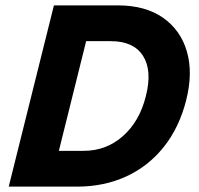

<svg xmlns="http://www.w3.org/2000/svg" viewBox="-20 -695 740 715"><path d="M12.5 0 180.8 -675H418.3Q520.8 -675 586.7 -629.2Q652.5 -583.3 675.8 -503.8Q699.2 -424.2 673.3 -321.7Q647.5 -220 590 -147.9Q532.5 -75.8 450 -37.9Q367.5 0 266.7 0ZM199.2 -133.3H291.7Q375.8 -133.3 437.9 -188.3Q500 -243.3 523.3 -337.5Q547.5 -432.5 512.5 -487.1Q477.5 -541.7 393.3 -541.7H300.8Z"/></svg>

Font: Funnel Sans ExtraBold
Style: Italic
Weight: 800
Italic angle: -14.036°
Version: Version 1.000; Beta; Release 5; Build 24; ttfautohint (v1.8.